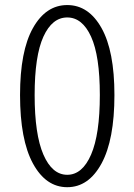

<svg xmlns="http://www.w3.org/2000/svg" viewBox="-20 -740 540 771"><path d="M60.5 -358.4Q60.5 -535.2 112.3 -627.4Q164.1 -719.7 250 -719.7Q335.9 -719.7 387.7 -627.4Q439.5 -535.2 439.5 -358.4Q439.5 -178.7 387.7 -83.5Q335.9 11.7 250 11.7Q164.1 11.7 112.3 -83.5Q60.5 -178.7 60.5 -358.4ZM380.9 -358.4Q380.9 -515.6 345.7 -592.8Q310.5 -669.9 250 -669.9Q189.5 -669.9 154.3 -592.8Q119.1 -515.6 119.1 -358.4Q119.1 -200.2 154.3 -119.1Q189.5 -38.1 250 -38.1Q310.5 -38.1 345.7 -119.1Q380.9 -200.2 380.9 -358.4Z"/></svg>

Font: Gen Jyuu Gothic L Monospace Light
Style: Regular
Weight: 300
Designer: [Source Han Sans]
Ryoko NISHIZUKA  (kana & ideographs); Paul D. Hunt (Latin, Greek & Cyrillic); Wenlong ZHANG  (bopomofo
Version: Version 1.002.20150607